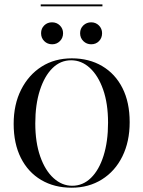

<svg xmlns="http://www.w3.org/2000/svg" viewBox="-20 -850 658 881"><path d="M308.9 11.3Q229 11.3 169 -24.2Q108.9 -59.7 75.8 -125.4Q42.7 -191.1 42.7 -281.5Q42.7 -371 77 -438.7Q111.3 -506.5 171 -544.4Q230.6 -582.3 309.7 -582.3Q388.7 -582.3 448.8 -546.8Q508.9 -511.3 541.9 -446Q575 -380.6 575 -289.5Q575 -200 541.5 -132.3Q508.1 -64.5 447.6 -26.6Q387.1 11.3 308.9 11.3ZM311.3 2.4Q360.5 2.4 397.6 -33.9Q434.7 -70.2 455.2 -135.5Q475.8 -200.8 475.8 -287.1Q475.8 -375 453.2 -439.1Q430.6 -503.2 392.3 -538.3Q354 -573.4 306.5 -573.4Q257.3 -573.4 220.6 -537.1Q183.9 -500.8 162.9 -435.5Q141.9 -370.2 141.9 -283.9Q141.9 -196.8 164.5 -132.3Q187.1 -67.7 225.8 -32.7Q264.5 2.4 311.3 2.4ZM219.4 -646.8Q197.6 -646.8 183.1 -661.3Q168.5 -675.8 168.5 -697.6Q168.5 -719.4 183.1 -733.5Q197.6 -747.6 218.5 -747.6Q240.3 -747.6 254.8 -733.1Q269.4 -718.5 269.4 -697.6Q269.4 -675.8 254.8 -661.3Q240.3 -646.8 219.4 -646.8ZM398.4 -646.8Q377.4 -646.8 362.5 -661.3Q347.6 -675.8 347.6 -697.6Q347.6 -719.4 362.5 -733.5Q377.4 -747.6 398.4 -747.6Q419.4 -747.6 433.9 -733.1Q448.4 -718.5 448.4 -697.6Q448.4 -675.8 434.3 -661.3Q420.2 -646.8 398.4 -646.8ZM166.9 -821V-829.8H450V-821Z"/></svg>

Font: Playfair 144pt SemiCondensed Medium
Style: Regular
Weight: 500
Width: 4
Designer: Claus Eggers Sørensen
Foundry: Claus Eggers Sørensen
Version: Version 2.203